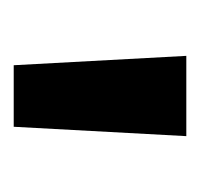

<svg xmlns="http://www.w3.org/2000/svg" viewBox="-26 -728 298 287"><g transform="rotate(90 123.5 -585.0)"><path d="M184 -714 170 -456H78L64 -714Z"/></g></svg>

Font: Noto Sans Hebrew Thin SemiBold
Style: Regular
Weight: 600
Version: Version 3.001